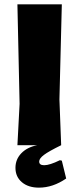

<svg xmlns="http://www.w3.org/2000/svg" viewBox="-20 -667 367 882"><path d="M261 0Q204 28 182 44.5Q160 61 160 75Q160 92 183 92Q208 92 255 69L264 71L284 153Q223 195 159 195Q110 195 80.5 170Q51 145 51 104Q51 65 78 37Q105 9 151 0H60L70 -190L60 -647H264L253 -210Z"/></svg>

Font: Alegreya Sans Black
Style: Regular
Weight: 900
Designer: Juan Pablo del Peral
Foundry: Huerta Tipografica
Version: Version 2.007